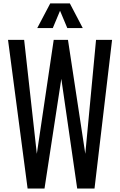

<svg xmlns="http://www.w3.org/2000/svg" viewBox="-20 -1090 694 1110"><path d="M139.6 0H237.3L334.5 -634.3L426.3 0H526.4L627.9 -859.4H535.2L473.1 -200.7L373 -859.4H290.5L192.9 -200.7L119.6 -859.4H26.4ZM195.3 -927.7H285.2L327.1 -1027.8L369.1 -927.7H458.5L383.8 -1070.3H270.5Z"/></svg>

Font: Antonio
Style: Regular
Weight: 400
Designer: Vernon Adams
Foundry: Vernon Adams
Version: Version 1.002